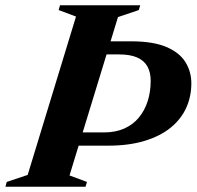

<svg xmlns="http://www.w3.org/2000/svg" viewBox="-56 -705 742 725"><path d="M337 -205Q380.5 -205 413.5 -219.8Q446.5 -234.5 468.5 -261.2Q490.5 -288 501.8 -323.5Q513 -359 513 -400Q513 -431.5 500.8 -453.8Q488.5 -476 462.2 -487.8Q436 -499.5 393.5 -499.5H249L270 -549H438.5Q522.5 -549 572.5 -527.5Q622.5 -506 644.5 -470Q666.5 -434 666.5 -390.5Q666.5 -340 646.8 -297Q627 -254 587.5 -222.2Q548 -190.5 489.2 -172.8Q430.5 -155 353 -155H148.5L161.5 -205ZM231 -642.5 165.5 -667 170.5 -685H473.5L468 -667L389.5 -640.5L206.5 -42.5L272.5 -18L267 0H-35.5L-30.5 -18L48.5 -44.5Z"/></svg>

Font: Newsreader 36pt
Style: Bold Italic
Weight: 700
Italic angle: -17°
Designer: Hugues Gentile
Foundry: Production Type
Version: Version 1.003